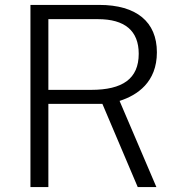

<svg xmlns="http://www.w3.org/2000/svg" viewBox="-20 -762 726 782"><path d="M617 0 467 -351C539 -374 619 -427 619 -549C619 -673 536 -742 384 -742H104V0H177V-339H397L541 0ZM351 -396H177V-684H379C488 -684 545 -637 545 -543C545 -441 479 -396 351 -396Z"/></svg>

Font: 18Franklin Light
Style: Regular
Weight: 300
Designer: Pablo Impallari, Rodrigo Fuenzalida (Modified by Dan O. Williams)
Version: Version 0.025;PS 000.025;hotconv 1.0.88;makeotf.lib2.5.64775